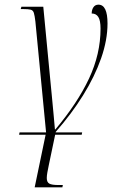

<svg xmlns="http://www.w3.org/2000/svg" viewBox="-20 -565 512 825"><path d="M62 14 64 4H178L132 -473Q129 -498 125.5 -509.5Q122 -521 111.5 -523.5Q101 -526 80 -526H69L72 -536H166L195 -233Q198 -200 202.5 -155.5Q207 -111 210.5 -70.5Q214 -30 216 -9H218Q313 -122 362.5 -227.5Q412 -333 412 -442Q412 -477 402.5 -492Q393 -507 374 -507Q374 -523 381.5 -534Q389 -545 403 -545Q442 -545 442 -464Q442 -393 414.5 -314.5Q387 -236 337 -155.5Q287 -75 220 1L219 4H333L331 14H217L190 143Q186 162 183.5 176Q181 190 181 200Q181 218 192 224Q203 230 231 230H250L248 240H129L176 14Z"/></svg>

Font: Noto Serif Display Condensed ExtraLight
Style: Italic
Weight: 200
Width: 3
Italic angle: -12°
Designer: Monotype Design Team
Foundry: Monotype Imaging Inc.
Version: Version 2.009